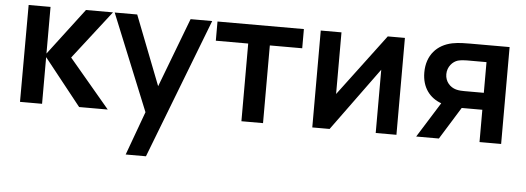

<svg xmlns="http://www.w3.org/2000/svg" viewBox="-50 -683 2921 1066"><g transform="rotate(5 1410.0 -150.0)"><path d="M192 0V-260L398.5 0H558L330.5 -270L540 -540H389.5L192 -280V-540H70L69 0Z M675 -540H549.5L768 -3.5L679 240H792L1093 -540H972.5L825.5 -153.5Z M1423.5 0V-433H1604V-540H1122.5V-433H1303V0Z M2071.5 -540 1813.5 -196.5V-540H1698V0H1794.5L2051.5 -352.5V0H2167V-540Z M2531.5 -540C2507 -540 2466.5 -540 2431.5 -533C2348 -516 2291 -455.5 2291 -358.5C2291 -274 2335 -219.5 2399.5 -196L2277 0H2403.5L2515 -180H2533.5H2630V0H2750.5V-540ZM2521 -274.5C2508.5 -274.5 2491 -275 2474.5 -279.5C2442 -288.5 2413.5 -317.5 2413.5 -359.5C2413.5 -401 2442 -431.5 2471 -440C2488.5 -444.5 2508 -445.5 2521 -445.5H2630V-274.5Z"/></g></svg>

Font: Hauora
Style: Bold
Weight: 700
Designer: Wayne Shih
Foundry: WCYS
Version: Version 1.001;hotconv 1.0.109;makeotfexe 2.5.65596